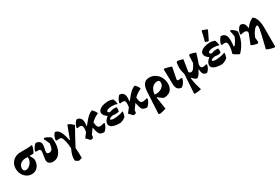

<svg xmlns="http://www.w3.org/2000/svg" viewBox="98 -2106 5374 3698"><g transform="rotate(-30 2785.0 -257.5)"><path d="M519 -466Q501 -381 465 -325L455 -317H382L377 -309Q411 -261 425 -207Q425 -142 401.5 -92.5Q378 -43 335.5 -16Q293 11 238 11Q178 11 127.5 -22Q77 -55 48 -111.5Q19 -168 19 -235Q19 -302 50 -354.5Q81 -407 135.5 -436.5Q190 -466 260 -466H383Q465 -466 507 -477ZM329 -317H281Q237 -317 201 -299Q165 -281 144.5 -249.5Q124 -218 124 -179Q124 -148 138.5 -131.5Q153 -115 180 -115Q216 -115 251.5 -139.5Q287 -164 310 -204Q333 -244 333 -288Q333 -297 329 -317Z M599 -89Q599 -99 600 -104L621 -256Q623 -272 623 -278Q623 -305 608.5 -315.5Q594 -326 559 -326Q550 -326 522 -324L510 -343Q523 -385 546 -419Q569 -453 600 -474Q653 -470 680.5 -445Q708 -420 708 -378Q708 -372 706 -354L687 -249Q684 -236 684 -224Q684 -179 733 -179Q778 -179 800 -212.5Q822 -246 832 -328Q804 -401 772 -458L790 -478Q869 -456 922 -409Q930 -361 930 -305Q930 -213 903.5 -142Q877 -71 828.5 -31.5Q780 8 716 8Q662 8 630.5 -18.5Q599 -45 599 -89Z M1217 -4Q1228 111 1226 221L1161 238L1136 235L1082 197Q1080 132 1091.5 84.5Q1103 37 1141 -46Q1135 -146 1119 -206Q1108 -252 1098.5 -274.5Q1089 -297 1074.5 -307Q1060 -317 1033 -317Q1010 -317 974 -311L959 -327Q968 -413 1023 -471Q1135 -471 1186 -221L1190 -199L1203 -198Q1222 -253 1267 -373Q1295 -446 1305 -473L1321 -474Q1374 -452 1429 -394Q1337 -235 1217 -4Z M1944 -134Q1926 -81 1907 -52Q1888 -23 1853 8Q1800 7 1772.5 -7.5Q1745 -22 1729.5 -60.5Q1714 -99 1699 -179L1697 -180L1617 -69L1609 -6L1562 8H1561L1545 4L1471 -74L1546 -170Q1554 -210 1554 -255Q1554 -292 1540.5 -308.5Q1527 -325 1494 -325Q1473 -325 1441 -319L1427 -335Q1447 -416 1506 -473Q1563 -472 1591 -438.5Q1619 -405 1619 -337Q1619 -306 1613 -265L1619 -263L1634 -282Q1712 -380 1756.5 -420Q1801 -460 1852 -478Q1898 -433 1922 -383L1918 -366Q1836 -333 1763 -261Q1768 -190 1785 -160.5Q1802 -131 1842 -131Q1869 -131 1930 -149Z M2357 -155Q2352 -103 2330 -49Q2272 -4 2207 9Q2094 9 2035.5 -19.5Q1977 -48 1977 -101Q1977 -135 2000 -169.5Q2023 -204 2062 -232Q2023 -256 2000.5 -286.5Q1978 -317 1978 -348Q1978 -383 2008.5 -411.5Q2039 -440 2092 -456.5Q2145 -473 2209 -473Q2272 -473 2318 -448Q2338 -392 2345 -343L2335 -336Q2288 -355 2222 -355Q2168 -355 2133 -340.5Q2098 -326 2098 -303Q2098 -285 2136 -272Q2193 -295 2251 -295Q2274 -295 2285 -293L2296 -284Q2297 -277 2297 -263Q2297 -230 2290 -198Q2260 -187 2220 -187Q2190 -187 2160 -193Q2120 -188 2095 -177Q2070 -166 2070 -154Q2070 -140 2090 -132.5Q2110 -125 2145 -125Q2194 -125 2250.5 -135.5Q2307 -146 2347 -163Z M2896 -134Q2878 -81 2859 -52Q2840 -23 2805 8Q2752 7 2724.5 -7.5Q2697 -22 2681.5 -60.5Q2666 -99 2651 -179L2649 -180L2569 -69L2561 -6L2514 8H2513L2497 4L2423 -74L2498 -170Q2506 -210 2506 -255Q2506 -292 2492.5 -308.5Q2479 -325 2446 -325Q2425 -325 2393 -319L2379 -335Q2399 -416 2458 -473Q2515 -472 2543 -438.5Q2571 -405 2571 -337Q2571 -306 2565 -265L2571 -263L2586 -282Q2664 -380 2708.5 -420Q2753 -460 2804 -478Q2850 -433 2874 -383L2870 -366Q2788 -333 2715 -261Q2720 -190 2737 -160.5Q2754 -131 2794 -131Q2821 -131 2882 -149Z M3173 9Q3101 -35 3065 -70L3055 -62L3097 203Q3017 232 2950 238L2928 221L2954 -256Q2960 -368 3001 -420Q3042 -472 3122 -472Q3193 -472 3252.5 -434.5Q3312 -397 3346 -331.5Q3380 -266 3380 -187Q3380 -92 3326 -41Q3272 10 3173 9ZM3088 -131Q3134 -131 3176.5 -150Q3219 -169 3245 -201.5Q3271 -234 3271 -274Q3271 -332 3220 -332Q3150 -332 3104 -278.5Q3058 -225 3050 -135Q3074 -131 3088 -131Z M3453 -132 3445 -465 3462 -476Q3535 -463 3612 -435L3563 -182Q3562 -178 3562 -171Q3562 -148 3593 -148Q3615 -148 3657 -157L3669 -140Q3651 -51 3576 9Q3517 9 3485.5 -26.5Q3454 -62 3453 -132Z M4215 -131Q4200 -46 4136 8Q4083 8 4059.5 -21Q4036 -50 4032 -119V-124L4020 -128Q3993 -67 3962.5 -31Q3932 5 3909 5Q3858 -17 3824 -63L3812 -57Q3824 70 3876 221Q3812 238 3735 238L3718 227L3745 -189Q3718 -282 3718 -352Q3718 -402 3730 -463L3752 -476H3766L3871 -450L3830 -185Q3851 -157 3875 -157Q3906 -157 3935 -191Q3964 -225 3997 -295V-326Q3997 -392 4002 -452L4023 -473Q4096 -460 4150 -436Q4111 -301 4076 -211Q4075 -167 4086.5 -148.5Q4098 -130 4128 -130Q4153 -130 4203 -144Z M4620 -155Q4615 -103 4593 -49Q4535 -4 4470 9Q4357 9 4298.5 -19.5Q4240 -48 4240 -101Q4240 -135 4263 -169.5Q4286 -204 4325 -232Q4286 -256 4263.5 -286.5Q4241 -317 4241 -348Q4241 -383 4271.5 -411.5Q4302 -440 4355 -456.5Q4408 -473 4472 -473Q4535 -473 4581 -448Q4601 -392 4608 -343L4598 -336Q4551 -355 4485 -355Q4431 -355 4396 -340.5Q4361 -326 4361 -303Q4361 -285 4399 -272Q4456 -295 4514 -295Q4537 -295 4548 -293L4559 -284Q4560 -277 4560 -263Q4560 -230 4553 -198Q4523 -187 4483 -187Q4453 -187 4423 -193Q4383 -188 4358 -177Q4333 -166 4333 -154Q4333 -140 4353 -132.5Q4373 -125 4408 -125Q4457 -125 4513.5 -135.5Q4570 -146 4610 -163ZM4396 -528Q4429 -645 4449 -746L4461 -753L4558 -717L4565 -703L4472 -511L4453 -506Z M5048 -385Q5032 -161 4872 6L4854 9Q4793 -21 4743 -58L4741 -77Q4756 -121 4762.5 -159Q4769 -197 4769 -242Q4769 -285 4755.5 -303Q4742 -321 4707 -321Q4685 -321 4653 -315L4638 -332Q4658 -415 4714 -473Q4780 -473 4811 -432Q4842 -391 4842 -299Q4842 -247 4833 -178L4851 -174Q4911 -245 4944 -334Q4940 -393 4918 -469L4942 -478Q4980 -458 5005.5 -436Q5031 -414 5048 -385Z M5524 -209V220L5513 234Q5422 225 5342 183Q5438 -199 5438 -265Q5438 -302 5421 -302Q5390 -302 5348 -248.5Q5306 -195 5276 -119L5285 -13L5267 7Q5200 3 5126 -35L5214 -259V-264Q5215 -317 5150 -317Q5122 -317 5070 -304L5058 -318Q5069 -419 5144 -474Q5199 -474 5225.5 -444Q5252 -414 5257 -349V-346L5268 -344Q5332 -436 5420 -474Q5449 -467 5473 -429.5Q5497 -392 5510.5 -333.5Q5524 -275 5524 -209Z"/></g></svg>

Font: Alegreya ExtraBold
Style: Regular
Weight: 800
Designer: Juan Pablo del Peral
Foundry: Huerta Tipografica
Version: Version 2.007; ttfautohint (v1.6)